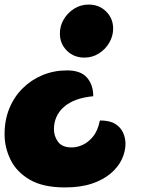

<svg xmlns="http://www.w3.org/2000/svg" viewBox="-75 -620 684 840"><path d="M218 -312Q278 -312 305.5 -280.5Q333 -249 333 -199Q290 -195 258 -183Q226 -171 204.5 -152Q183 -133 172 -108.5Q161 -84 161 -55Q161 -24 179 0.5Q197 25 239 25Q262 25 286.5 14Q311 3 332 -22.5Q353 -48 362 -93Q405 -93 429 -78Q453 -63 463.5 -39.5Q474 -16 474 9Q474 43 458 77Q442 111 409 139Q376 167 326.5 183.5Q277 200 209 200Q113 200 55 166Q-3 132 -29 78.5Q-55 25 -55 -33Q-55 -95 -34 -146Q-13 -197 24.5 -234Q62 -271 111.5 -291.5Q161 -312 218 -312ZM313 -600Q359 -600 389.5 -569.5Q420 -539 420 -495Q420 -462 403 -433Q386 -404 357.5 -386Q329 -368 294 -368Q248 -368 217.5 -398.5Q187 -429 187 -473Q187 -507 204 -535.5Q221 -564 249.5 -582Q278 -600 313 -600Z"/></svg>

Font: Lemonada
Style: Regular
Weight: 400
Designer: Mohamed Gaber (Arabic), Eduardo Tunni (Latin)
Foundry: Kief Type Foundry
Version: Version 4.005